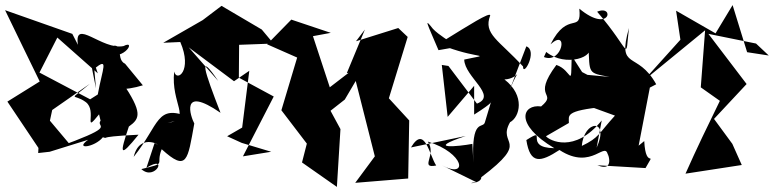

<svg xmlns="http://www.w3.org/2000/svg" viewBox="-44 -636 3041 754"><path d="M447 -386C403 -405 459 -499 353 -434C434 -379 498 -485 441 -455C357 -438 246 -567 262 -460L240 -503L-24 -596C22 -502 67 -407 112 -316L-15 -237L107 -55L106 -35L151 -40L302 -87C246 -47 328 -57 360 -97C396 -88 307 -98 500 -107C424 -13 426 -31 462 -139C507 -171 516 -194 436 -313C364 -278 451 -280 517 -301ZM351 -162C332 -137 405 -143 250 -83L226 -74L152 -162L161 -204L309 -307C221 -233 243 -272 293 -235C339 -200 280 -106 345 -187ZM326 -366C385 -413 359 -370 340 -265L310 -246L111 -351L186 -498L175 -494L340 -348C307 -450 290 -497 333 -289Z M984 -520 826 -613 752 -557 597 -468 664 -471C713 -358 650 -312 640 -355C626 -228 712 -168 614 -153L699 -176C569 -229 584 -149 481 -20C507 -127 608 -49 563 -74L531 23C620 -32 565 78 511 28C616 3 565 14 591 -50C691 41 693 -7 719 -151C705 -177 661 -304 822 -193C758 -358 732 -437 813 -318L697 -450L875 -317L935 -358L907 -135L848 -101L905 -75L1021 -40L910 -22L1031 -257L894 -331L895 -460L1030 -465Z M1389 -520 1318 -349 1325 -350 1152 -217 1265 -251 1185 -494 1255 -507 1100 -559 1005 -462 1123 -410 1061 -203 1161 -72 1142 2 1279 98 1293 -129 1254 -201 1310 -245 1353 -318 1428 -22 1351 82 1559 65 1563 -163 1461 -274 1473 -217 1557 -491 1520 -526 1354 -474Z M1860 -155C1852 -129 1806 -175 1815 3L1811 -71C1759 -61 1620 -47 1785 -102L1570 -57C1624 -148 1642 -26 1669 14C1601 27 1673 -28 1636 -80C1781 -35 1796 68 1691 13L1826 79C1773 86 1848 87 1846 60C2045 -90 1906 -63 1959 -156C1997 -176 2020 -260 1937 -324C1998 -326 2001 -389 1958 -284L2023 -454C2069 -437 2010 -331 2010 -375C1915 -479 1853 -502 1881 -575C1883 -592 1791 -533 1708 -482C1734 -466 1677 -500 1656 -523C1619 -570 1633 -545 1678 -439L1758 -453C1724 -466 1818 -485 1715 -477L1711 -451C1842 -403 1888 -426 1779 -402C1781 -333 1911 -261 1829 -229L1717 -377L1691 -381L1714 -177L1818 -299V-186C1900 -238 1881 -235 1885 -238Z M2464 -64 2508 -292 2533 -305C2459 -439 2378 -356 2426 -526C2410 -391 2438 -431 2301 -590C2371 -620 2353 -501 2231 -602C2241 -500 2186 -598 2118 -462C2190 -528 2165 -383 2092 -412L2101 -432C2177 -370 2299 -413 2267 -457C2272 -346 2263 -350 2350 -334L2263 -342L2242 -353L2201 -417C2198 -279 2204 -360 2141 -381C2041 -247 2149 -275 2081 -218C2008 -228 1973 -149 2133 -54C2007 -56 2112 -142 2023 -86C2038 10 2078 2 2153 -47C2283 38 2335 -92 2344 -22C2331 -65 2383 46 2302 13L2491 24C2536 -55 2492 37 2486 -82ZM2190 -153C2191 -182 2170 -201 2333 -217L2272 -218L2371 -182C2306 -111 2310 -96 2241 -63C2249 -166 2352 -172 2299 -56L2319 -163C2212 -31 2113 -85 2100 -101Z M2975 -418 2890 -431 2833 -616 2766 -505 2611 -594 2628 -480 2482 -318 2725 -517 2708 -293 2783 -240C2737 -146 2691 -51 2648 46L2869 12L2832 -71L2760 -169L2888 -306L2738 -503L2925 -465Z"/></svg>

Font: Asimov Silicon
Style: Regular
Weight: 400
Designer: Google
Version: Version 2.000980; 2014